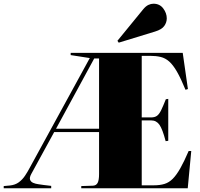

<svg xmlns="http://www.w3.org/2000/svg" viewBox="-30 -1015 1076 1035"><path d="M-10 0V-12L23 -15Q52 -18 71.5 -32.5Q91 -47 105 -68Q119 -89 130 -110L454 -702L351 -718V-730H955L983 -535L970 -531Q945 -592 924 -628.5Q903 -665 882 -683.5Q861 -702 836 -708Q811 -714 778 -714H734V-382H784Q804 -382 816 -390.5Q828 -399 838.5 -420.5Q849 -442 864 -480L877 -482V-256L863 -254Q846 -319 829.5 -342.5Q813 -366 785 -366H734V-16H798Q832 -16 856.5 -23.5Q881 -31 901 -51Q921 -71 941.5 -107Q962 -143 987 -201H1001L982 0H408V-12L471 -14Q489 -15 496.5 -29.5Q504 -44 504 -77V-303H262L139 -78Q128 -58 132 -46.5Q136 -35 148.5 -29.5Q161 -24 176.5 -22Q192 -20 204 -18L246 -13V0ZM272 -321H504V-700H478ZM610 -785 603 -795 742 -965Q756 -982 770 -988.5Q784 -995 797 -995Q831 -995 850 -969.5Q869 -944 869 -916Q869 -894 855.5 -875Q842 -856 806 -845Z"/></svg>

Font: Display Black
Style: Regular
Weight: 900
Designer: Latin by Veronika Burian and Jose Scaglione. Greek by Irene Vlachou. Cyrillic by Vera Evstafieva.
Foundry: TypeTogether
Version: Version 3.002